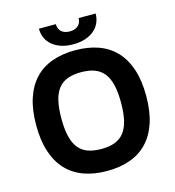

<svg xmlns="http://www.w3.org/2000/svg" viewBox="-131 -1028 1045 1148"><g transform="rotate(-15 391.0 -454.0)"><path d="M391 -737.2Q469.8 -737.2 533 -714.8Q596.2 -692.5 640.3 -646.3Q684.3 -600.1 707.9 -529.8Q731.5 -459.5 731.5 -363.6Q731.5 -267.8 707.9 -197.4Q684.3 -127.1 640.3 -81Q596.2 -34.8 533 -12.4Q469.8 9.9 391 9.9Q311.8 9.9 248.6 -12.6Q185.4 -35.2 141.3 -81.3Q97.3 -127.5 73.9 -197.8Q50.4 -268.1 50.4 -363.6Q50.4 -459.5 73.9 -529.8Q97.3 -600.1 141.3 -646.3Q185.4 -692.5 248.6 -714.8Q311.8 -737.2 391 -737.2ZM391 -126.1Q439.6 -126.1 474.4 -139Q509.2 -152 531.8 -180.4Q554.3 -208.8 565 -254.1Q575.6 -299.4 575.6 -363.6Q575.6 -428.3 565 -473.4Q554.3 -518.5 531.8 -546.9Q509.2 -575.3 474.4 -588.2Q439.6 -601.2 391 -601.2Q342.3 -601.2 307.4 -588.2Q272.4 -575.3 250 -546.9Q227.6 -518.5 217 -473.4Q206.3 -428.3 206.3 -363.6Q206.3 -299.4 217 -254.1Q227.6 -208.8 250 -180.4Q272.4 -152 307.4 -139Q342.3 -126.1 391 -126.1ZM320.3 -917.6Q320.3 -905.5 324 -894Q327.8 -882.5 336.1 -873.6Q344.5 -864.7 358 -859.4Q371.4 -854 391 -854Q409.8 -854 423.1 -859.4Q436.4 -864.7 445 -873.4Q453.5 -882.1 457.4 -893.6Q461.3 -905.2 461.3 -917.6H566.8Q566.8 -885.3 554.3 -858.8Q541.9 -832.4 519 -813.6Q496.1 -794.7 463.8 -784.4Q431.5 -774.1 391 -774.1Q350.5 -774.1 318.2 -784.4Q285.9 -794.7 263 -813.6Q240.1 -832.4 227.8 -858.8Q215.6 -885.3 215.6 -917.6Z"/></g></svg>

Font: Cannonade
Style: Bold
Weight: 700
Designer: Rasmus Andersson
Foundry: rsms
Version: Version 3.012;git-f93a4a705